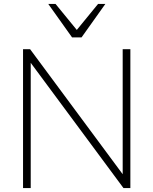

<svg xmlns="http://www.w3.org/2000/svg" viewBox="-20 -955 779 975"><path d="M97 0V-705H133L624 -42H603V-705H642V0H607L116 -663H136V0ZM346 -765 225 -935H262L370 -803L478 -935H515L394 -765Z"/></svg>

Font: Mulish ExtraLight
Style: Regular
Weight: 200
Designer: Vernon Adams
Foundry: Vernon Adams
Version: Version 3.603